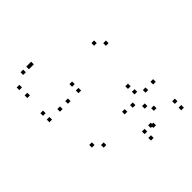

<svg xmlns="http://www.w3.org/2000/svg" viewBox="-203 -878 1025 1025"><g transform="rotate(-45 310.0 -365.0)"><path d="M62.8 -617.3V-637.3H42.8V-617.3ZM177.5 -720V-740H157.5V-720ZM134.7 -720V-740H114.7V-720ZM62.8 -677.3V-697.3H42.8V-677.3ZM194.7 -720V-740H174.7V-720ZM134.7 -720V-740H114.7V-720ZM134.7 -442.5V-462.5H114.7V-442.5ZM194.7 -442.5V-462.5H174.7V-442.5ZM274.5 -442.5V-462.5H254.5V-442.5ZM274.5 -490.8V-510.8H254.5V-490.8ZM55 -490.8V-510.8H35V-490.8ZM55 -442.5V-462.5H35V-442.5ZM119.5 -186.5V-206.5H99.5V-186.5ZM163.7 -141.7V-161.7H143.7V-141.7ZM556.7 -517.8V-537.8H536.7V-517.8ZM512.5 -562.7V-582.7H492.5V-562.7ZM368.8 -187.8V-207.8H348.8V-187.8ZM424.3 -182.7V-202.7H404.3V-182.7ZM481.3 -226V-246H461.3V-226ZM529.3 -191.2V-211.2H509.3V-191.2ZM466 -133.7V-153.7H446V-133.7ZM369.3 -38.3V-58.3H349.3V-38.3ZM369.3 10V-10H349.3V10ZM597.8 10V-10H577.8V10ZM597.8 -38.3V-58.3H577.8V-38.3ZM416 -38.3V-58.3H396V-38.3ZM426 -28.8V-48.8H406V-28.8ZM492.3 -91.3V-111.3H472.3V-91.3ZM589.2 -193.7V-213.7H569.2V-193.7ZM477.5 -271.8V-291.8H457.5V-271.8Z"/></g></svg>

Font: Monaspace Radon Dots Var
Style: Regular
Weight: 400
Designer: Riley Cran and the Lettermatic Team
Version: Version 1.100 (Monaspace Radon Dots)